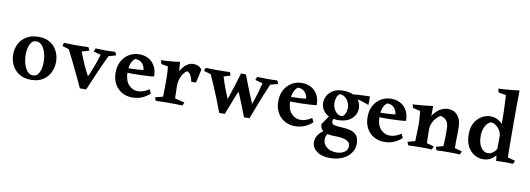

<svg xmlns="http://www.w3.org/2000/svg" viewBox="-71 -1217 5385 1952"><g transform="rotate(10 2621.5 -240.5)"><path d="M251 10Q177 10 127.5 -21.5Q78 -53 53 -104.5Q28 -156 28 -214Q28 -271 52.5 -321.5Q77 -372 127.5 -403Q178 -434 253 -434Q326 -434 374.5 -403Q423 -372 447 -321.5Q471 -271 471 -214Q471 -156 446.5 -104.5Q422 -53 373 -21.5Q324 10 251 10ZM263 -38Q306 -38 326.5 -82Q347 -126 347 -189Q347 -238 334.5 -283Q322 -328 297.5 -356.5Q273 -385 237 -385Q195 -385 174.5 -340.5Q154 -296 154 -234Q154 -185 166.5 -140Q179 -95 203.5 -66.5Q228 -38 263 -38Z M769 -419 784 -385 709 -363Q724 -325 735.5 -296Q747 -267 758.5 -241Q770 -215 785.5 -184Q801 -153 824 -110Q826 -100 819 -80.5Q812 -61 800 -40.5Q788 -20 776 -5.5Q764 9 756 9Q729 -49 707.5 -94.5Q686 -140 666 -181.5Q646 -223 624.5 -266.5Q603 -310 576 -363L506 -385L516 -419Q546 -418 572.5 -417Q599 -416 637 -416Q679 -416 711 -417Q743 -418 769 -419ZM1047 -419 1061 -385 985 -363Q951 -293 924.5 -232.5Q898 -172 873 -113.5Q848 -55 821 9H756Q796 -77 835 -168.5Q874 -260 905 -363L829 -385L843 -419Q874 -418 898 -417Q922 -416 949 -416Q980 -416 1000 -417Q1020 -418 1047 -419Z M1293 -437Q1346 -437 1388 -414Q1430 -391 1454 -347.5Q1478 -304 1478 -241Q1456 -237 1421 -235Q1386 -233 1344.5 -231.5Q1303 -230 1263 -230Q1226 -230 1198.5 -231Q1171 -232 1167 -233V-278Q1175 -278 1198 -278Q1221 -278 1251 -279Q1281 -280 1310 -282Q1339 -284 1360 -287Q1360 -306 1349.5 -328.5Q1339 -351 1317 -367Q1295 -383 1259 -383Q1232 -364 1218 -326.5Q1204 -289 1204 -244Q1204 -155 1243.5 -110Q1283 -65 1341 -65Q1397 -65 1456 -105L1476 -64Q1399 8 1296 8Q1235 8 1187.5 -19.5Q1140 -47 1113 -96.5Q1086 -146 1086 -213Q1086 -281 1113.5 -331Q1141 -381 1188 -409Q1235 -437 1293 -437Z M1712 -434Q1714 -410 1716.5 -381.5Q1719 -353 1720.5 -328Q1722 -303 1721 -289L1727 -58L1827 -34L1813 0Q1787 -2 1743.5 -2.5Q1700 -3 1664 -3Q1634 -3 1600.5 -2Q1567 -1 1538 0L1524 -34L1604 -55Q1605 -101 1605.5 -139Q1606 -177 1606 -219Q1606 -242 1605.5 -262Q1605 -282 1603.5 -306Q1602 -330 1599 -366L1530 -378L1517 -416Q1540 -417 1574 -419Q1608 -421 1645 -424.5Q1682 -428 1712 -434ZM1850 -436Q1876 -436 1898.5 -426.5Q1921 -417 1939 -395Q1932 -357 1925.5 -327.5Q1919 -298 1908 -254H1860Q1853 -292 1838.5 -318Q1824 -344 1800 -352Q1784 -344 1766 -321.5Q1748 -299 1735.5 -261Q1723 -223 1723 -169L1688 -227Q1694 -286 1718 -333.5Q1742 -381 1777 -408.5Q1812 -436 1850 -436Z M2229 -419 2243 -385 2174 -364Q2186 -325 2196 -295Q2206 -265 2216.5 -238Q2227 -211 2239.5 -180.5Q2252 -150 2270 -109Q2270 -99 2262 -80Q2254 -61 2241.5 -40.5Q2229 -20 2216 -5.5Q2203 9 2195 9Q2167 -66 2143 -125.5Q2119 -185 2095 -241.5Q2071 -298 2041 -364L1967 -385L1981 -419Q2009 -418 2037.5 -417Q2066 -416 2099 -416Q2174 -416 2229 -419ZM2343 -424H2394L2388 -333Q2352 -247 2317.5 -160.5Q2283 -74 2252 9H2195Q2222 -53 2249 -129Q2276 -205 2300.5 -282.5Q2325 -360 2343 -424ZM2394 -424Q2420 -355 2441 -301.5Q2462 -248 2482.5 -199Q2503 -150 2527 -93Q2528 -83 2519.5 -66Q2511 -49 2498 -32Q2485 -15 2472 -3Q2459 9 2450 9Q2426 -55 2406.5 -104.5Q2387 -154 2367.5 -199Q2348 -244 2323 -293ZM2719 -419 2734 -385 2655 -364Q2626 -296 2601.5 -236Q2577 -176 2554.5 -116.5Q2532 -57 2507 9H2450Q2486 -73 2518.5 -168.5Q2551 -264 2576 -364L2498 -385L2511 -419Q2542 -418 2568 -417Q2594 -416 2621 -416Q2653 -416 2673 -417Q2693 -418 2719 -419Z M2972 -437Q3025 -437 3067 -414Q3109 -391 3133 -347.5Q3157 -304 3157 -241Q3135 -237 3100 -235Q3065 -233 3023.5 -231.5Q2982 -230 2942 -230Q2905 -230 2877.5 -231Q2850 -232 2846 -233V-278Q2854 -278 2877 -278Q2900 -278 2930 -279Q2960 -280 2989 -282Q3018 -284 3039 -287Q3039 -306 3028.5 -328.5Q3018 -351 2996 -367Q2974 -383 2938 -383Q2911 -364 2897 -326.5Q2883 -289 2883 -244Q2883 -155 2922.5 -110Q2962 -65 3020 -65Q3076 -65 3135 -105L3155 -64Q3078 8 2975 8Q2914 8 2866.5 -19.5Q2819 -47 2792 -96.5Q2765 -146 2765 -213Q2765 -281 2792.5 -331Q2820 -381 2867 -409Q2914 -437 2972 -437Z M3320 -183 3366 -171Q3352 -150 3347 -133Q3342 -116 3342 -106Q3342 -78 3370 -71.5Q3398 -65 3438 -63Q3489 -62 3532 -51.5Q3575 -41 3600.5 -12Q3626 17 3626 75Q3626 128 3596 171Q3566 214 3511 239.5Q3456 265 3381 265Q3294 265 3244 227Q3194 189 3194 132Q3194 83 3231 41.5Q3268 0 3319 -19L3343 -7Q3326 13 3311.5 36Q3297 59 3297 88Q3297 137 3337 167.5Q3377 198 3438 198Q3482 198 3517.5 176.5Q3553 155 3553 110Q3553 76 3515 56.5Q3477 37 3387 37Q3238 37 3238 -61Q3269 -104 3286 -129.5Q3303 -155 3320 -183ZM3370 -392Q3347 -378 3338.5 -349.5Q3330 -321 3330 -295Q3330 -267 3342 -239.5Q3354 -212 3376 -193.5Q3398 -175 3428 -175Q3450 -182 3462 -210Q3474 -238 3474 -272Q3474 -299 3460.5 -327Q3447 -355 3423.5 -373.5Q3400 -392 3370 -392ZM3398 -433Q3462 -433 3503.5 -411.5Q3545 -390 3565 -356Q3585 -322 3585 -283Q3585 -242 3563.5 -207Q3542 -172 3499.5 -150.5Q3457 -129 3393 -129Q3338 -129 3298.5 -149.5Q3259 -170 3238 -203.5Q3217 -237 3217 -277Q3217 -317 3237.5 -352.5Q3258 -388 3298 -410.5Q3338 -433 3398 -433ZM3675 -422Q3676 -403 3675 -375.5Q3674 -348 3674 -334Q3625 -353 3593 -362Q3561 -371 3526 -375L3483 -411Q3515 -415 3553 -417.5Q3591 -420 3624.5 -421Q3658 -422 3675 -422Z M3894 -437Q3947 -437 3989 -414Q4031 -391 4055 -347.5Q4079 -304 4079 -241Q4057 -237 4022 -235Q3987 -233 3945.5 -231.5Q3904 -230 3864 -230Q3827 -230 3799.5 -231Q3772 -232 3768 -233V-278Q3776 -278 3799 -278Q3822 -278 3852 -279Q3882 -280 3911 -282Q3940 -284 3961 -287Q3961 -306 3950.5 -328.5Q3940 -351 3918 -367Q3896 -383 3860 -383Q3833 -364 3819 -326.5Q3805 -289 3805 -244Q3805 -155 3844.5 -110Q3884 -65 3942 -65Q3998 -65 4057 -105L4077 -64Q4000 8 3897 8Q3836 8 3788.5 -19.5Q3741 -47 3714 -96.5Q3687 -146 3687 -213Q3687 -281 3714.5 -331Q3742 -381 3789 -409Q3836 -437 3894 -437Z M4483 -435Q4542 -435 4578.5 -392.5Q4615 -350 4617 -280Q4618 -254 4617.5 -216Q4617 -178 4616 -136Q4615 -94 4616 -55L4692 -34L4678 0Q4622 -3 4558 -3Q4522 -3 4493.5 -2Q4465 -1 4436 0L4424 -34L4498 -55Q4500 -92 4501 -118.5Q4502 -145 4502 -171.5Q4502 -198 4502 -234Q4501 -289 4478.5 -317.5Q4456 -346 4415 -352Q4393 -339 4371.5 -315Q4350 -291 4336.5 -258Q4323 -225 4324 -186L4288 -230Q4293 -283 4320.5 -330Q4348 -377 4390.5 -406Q4433 -435 4483 -435ZM4324 -438Q4324 -405 4324 -384Q4324 -363 4323.5 -343Q4323 -323 4322 -290L4327 -55L4401 -34L4388 0Q4357 -2 4328 -2.5Q4299 -3 4266 -3Q4230 -3 4202 -2Q4174 -1 4145 0L4130 -34L4207 -55Q4207 -92 4209.5 -135.5Q4212 -179 4212 -219Q4212 -246 4211 -265.5Q4210 -285 4208 -307Q4206 -329 4203 -365L4127 -383L4115 -418Q4166 -421 4216 -425.5Q4266 -430 4324 -438Z M5162 -746Q5161 -678 5160.5 -602Q5160 -526 5160 -432Q5160 -352 5160.5 -278Q5161 -204 5161.5 -145.5Q5162 -87 5163 -55L5240 -34L5226 0Q5200 -2 5176 -2Q5152 -2 5122 -2Q5099 -2 5082.5 -1Q5066 0 5052 0Q5050 -21 5047 -40Q5044 -59 5042 -79Q5044 -173 5044 -263Q5044 -312 5043 -366Q5043 -434 5041 -515Q5039 -596 5034 -676L4956 -689L4946 -727Q4969 -728 5008.5 -730.5Q5048 -733 5089.5 -737.5Q5131 -742 5162 -746ZM4916 -436Q4970 -436 5013 -406Q5056 -376 5076 -320L5044 -252Q5043 -285 5026 -312.5Q5009 -340 4983.5 -358Q4958 -376 4933 -377Q4894 -363 4873.5 -319.5Q4853 -276 4853 -222Q4853 -149 4882 -105.5Q4911 -62 4955 -62Q4996 -62 5030 -104Q5064 -146 5078 -214L5106 -168Q5080 -91 5032.5 -42Q4985 7 4915 7Q4869 7 4826.5 -18Q4784 -43 4757 -93Q4730 -143 4730 -219Q4730 -291 4758 -339Q4786 -387 4829 -411.5Q4872 -436 4916 -436Z"/></g></svg>

Font: Ruwudu SemiBold
Style: Regular
Weight: 600
Designer: Becca Hirsbrunner Spalinger
Foundry: SIL International
Version: Version 3.000